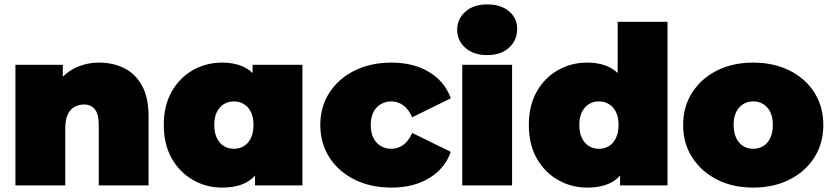

<svg xmlns="http://www.w3.org/2000/svg" viewBox="-20 -841 3776 871"><path d="M430 -557Q493 -557 544 -531.5Q595 -506 624.5 -452Q654 -398 654 -312V0H428V-273Q428 -324 410 -345.5Q392 -367 361 -367Q338 -367 318.5 -356.5Q299 -346 287.5 -322Q276 -298 276 -257V0H50V-547H265V-387L222 -433Q254 -495 308.5 -526Q363 -557 430 -557Z M987 10Q916 10 855.5 -24.5Q795 -59 759 -122.5Q723 -186 723 -274Q723 -362 759 -425.5Q795 -489 855.5 -523Q916 -557 987 -557Q1059 -557 1105 -526.5Q1151 -496 1173 -433.5Q1195 -371 1195 -274Q1195 -176 1174.5 -113Q1154 -50 1108.5 -20Q1063 10 987 10ZM1041 -166Q1066 -166 1086 -178Q1106 -190 1118 -214.5Q1130 -239 1130 -274Q1130 -310 1118 -333.5Q1106 -357 1086 -369Q1066 -381 1041 -381Q1016 -381 996 -369Q976 -357 964 -333.5Q952 -310 952 -274Q952 -239 964 -214.5Q976 -190 996 -178Q1016 -166 1041 -166ZM1137 0V-74L1136 -274L1126 -474V-547H1352V0Z M1756 10Q1662 10 1589 -26Q1516 -62 1474.5 -126.5Q1433 -191 1433 -274Q1433 -357 1474.5 -421Q1516 -485 1589 -521Q1662 -557 1756 -557Q1856 -557 1927 -514Q1998 -471 2025 -395L1850 -309Q1833 -347 1808.5 -364Q1784 -381 1755 -381Q1730 -381 1708.5 -369Q1687 -357 1674.5 -333.5Q1662 -310 1662 -274Q1662 -238 1674.5 -214Q1687 -190 1708.5 -178Q1730 -166 1755 -166Q1784 -166 1808.5 -183Q1833 -200 1850 -238L2025 -152Q1998 -76 1927 -33Q1856 10 1756 10Z M2077 0V-547H2303V0ZM2190 -591Q2128 -591 2091 -624Q2054 -657 2054 -706Q2054 -755 2091 -788Q2128 -821 2190 -821Q2252 -821 2289 -790Q2326 -759 2326 -710Q2326 -658 2289 -624.5Q2252 -591 2190 -591Z M2643 10Q2572 10 2511.5 -24.5Q2451 -59 2415 -122.5Q2379 -186 2379 -274Q2379 -362 2415 -425.5Q2451 -489 2511.5 -523Q2572 -557 2643 -557Q2715 -557 2761 -526.5Q2807 -496 2829 -433.5Q2851 -371 2851 -274Q2851 -176 2830.5 -113Q2810 -50 2764.5 -20Q2719 10 2643 10ZM2697 -166Q2722 -166 2742 -178Q2762 -190 2774 -214.5Q2786 -239 2786 -274Q2786 -310 2774 -333.5Q2762 -357 2742 -369Q2722 -381 2697 -381Q2672 -381 2652 -369Q2632 -357 2620 -333.5Q2608 -310 2608 -274Q2608 -239 2620 -214.5Q2632 -190 2652 -178Q2672 -166 2697 -166ZM2793 0V-74L2792 -274L2782 -474V-742H3008V0Z M3397 10Q3304 10 3232.5 -26.5Q3161 -63 3120 -127Q3079 -191 3079 -274Q3079 -357 3120 -421Q3161 -485 3232.5 -521Q3304 -557 3397 -557Q3490 -557 3562 -521Q3634 -485 3674.5 -421Q3715 -357 3715 -274Q3715 -191 3674.5 -127Q3634 -63 3562 -26.5Q3490 10 3397 10ZM3397 -166Q3422 -166 3442 -178Q3462 -190 3474 -214.5Q3486 -239 3486 -274Q3486 -310 3474 -333.5Q3462 -357 3442 -369Q3422 -381 3397 -381Q3372 -381 3352 -369Q3332 -357 3320 -333.5Q3308 -310 3308 -274Q3308 -239 3320 -214.5Q3332 -190 3352 -178Q3372 -166 3397 -166Z"/></svg>

Font: MOST Montserrat Black
Style: Regular
Weight: 900
Designer: Julieta Ulanovsky
Foundry: Julieta Ulanovsky
Version: Version 8.000;March 11, 2024;FontCreator 15.0.0.2926 64-bit